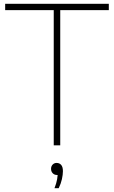

<svg xmlns="http://www.w3.org/2000/svg" viewBox="-20 -760 596 1004"><path d="M261 0V-707H7V-740H549V-707H295V0ZM265 224Q275.5 197 278.8 177Q282 157 282 139L284 155H278Q264.5 155 255.8 146Q247 137 247 123Q247 109.5 255.2 100.8Q263.5 92 276 92Q291 92 300 102.5Q309 113 309 135Q309 153 303.8 176.8Q298.5 200.5 287 224Z"/></svg>

Font: Encode Sans SC Thin
Style: Regular
Weight: 250
Designer: Multiple Designers
Foundry: Impallari Type
Version: Version 3.002